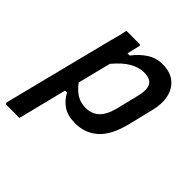

<svg xmlns="http://www.w3.org/2000/svg" viewBox="-227 -686 1027 1027"><g transform="rotate(45 286.5 -172.5)"><path d="M155 -534H253Q258 -534 260.5 -530.5Q263 -527 261 -523Q253 -489 244 -453H261Q292 -494 331 -519.5Q370 -545 419 -545Q476 -545 511 -517Q546 -489 557 -440.5Q568 -392 552 -330L519 -195Q492 -84 438.5 -37Q385 10 311 10Q254 10 219 -13.5Q184 -37 164 -76H149Q132 -7 114.5 62Q97 131 80 200H-18Q-22 200 -25 196.5Q-28 193 -27 189Q12 34 51.5 -122Q91 -278 130 -433Q138 -460 144 -485Q150 -510 155 -534ZM379 -444Q341 -444 300.5 -421Q260 -398 217 -346Q205 -299 193.5 -252Q182 -205 170 -158Q199 -120 227.5 -104Q256 -88 292 -88Q336 -88 366 -114.5Q396 -141 412 -201L445 -336Q461 -401 435 -427Q418 -444 379 -444Z"/></g></svg>

Font: Recursive Mn Lnr St Med
Style: Italic
Weight: 500
Italic angle: -15°
Monospace: yes
Version: Version 1.079;hotconv 1.0.112;makeotfexe 2.5.65598; ttfautoh